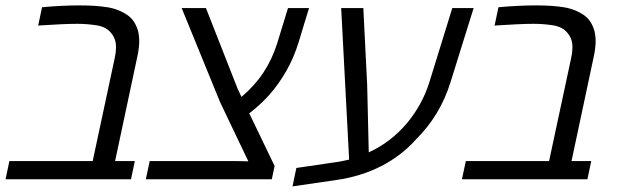

<svg xmlns="http://www.w3.org/2000/svg" viewBox="-40 -660 2271 707"><path d="M-19.5 0 -5.4 -66.9H301.3L382.8 -447.8Q387.2 -467.8 387.2 -485.8Q387.2 -503.9 382.1 -516.8Q377 -529.8 368.2 -539.6Q351.1 -561 315.9 -566.7Q280.8 -572.3 244.1 -572.3Q220.2 -572.3 186.3 -570.8Q152.3 -569.3 107.9 -566.4L100.6 -565.4L114.7 -633.3Q187 -640.1 253.4 -640.1Q313.5 -640.1 355.5 -633.3Q397.5 -626.5 430.7 -603.5Q445.3 -592.8 454.3 -578.1Q463.4 -563.5 468.3 -545.9Q472.7 -527.8 472.7 -508.3Q472.7 -482.9 465.3 -449.7L383.8 -66.9H456.5L442.4 0Z M497.1 0 511.2 -66.9H815.4Q830.1 -66.9 845 -66.7Q859.9 -66.4 874.5 -65.9L770.5 -283.7L628.9 -630.4H718.3L834.5 -334.5Q838.4 -326.7 841.8 -318.8Q845.2 -311 849.1 -303.2Q943.8 -381.8 981 -501.5L1020.5 -630.4H1098.1Q1088.4 -599.1 1078.9 -568.1Q1069.3 -537.1 1060.1 -505.9Q1042.5 -448.2 1014.4 -398.9Q986.3 -349.6 950.7 -309.6Q917 -272.5 877.9 -242.7L971.2 -48.8L960.9 0Z M1037.1 26.4 1051.3 -41.5 1194.3 -62.5Q1207 -64 1219.7 -66.7Q1232.4 -69.3 1245.6 -72.3L1216.3 -630.4H1297.9L1312 -347.7L1317.9 -99.1Q1398.9 -135.7 1459.5 -207.5Q1485.8 -239.3 1506.6 -276.6Q1527.3 -314 1540.5 -355.5L1625.5 -630.4H1704.1L1619.1 -357.9Q1581.5 -235.4 1490.7 -145.5Q1438.5 -86.9 1364.3 -48.6Q1290 -10.3 1197.8 2.9Z M1661.1 0 1675.3 -66.9H1981.9L2063.5 -447.8Q2067.9 -467.8 2067.9 -485.8Q2067.9 -503.9 2062.7 -516.8Q2057.6 -529.8 2048.8 -539.6Q2031.7 -561 1996.6 -566.7Q1961.4 -572.3 1924.8 -572.3Q1900.9 -572.3 1866.9 -570.8Q1833 -569.3 1788.6 -566.4L1781.2 -565.4L1795.4 -633.3Q1867.7 -640.1 1934.1 -640.1Q1994.1 -640.1 2036.1 -633.3Q2078.1 -626.5 2111.3 -603.5Q2126 -592.8 2135 -578.1Q2144 -563.5 2148.9 -545.9Q2153.3 -527.8 2153.3 -508.3Q2153.3 -482.9 2146 -449.7L2064.5 -66.9H2137.2L2123 0Z"/></svg>

Font: Open Sans
Style: Italic
Weight: 400
Italic angle: -12°
Designer: Monotype Design Team
Foundry: Monotype Imaging Inc.
Version: Version 3.000; ttfautohint (v1.8.4)